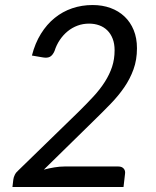

<svg xmlns="http://www.w3.org/2000/svg" viewBox="-20 -744 620 764"><path d="M451 -81.5Q465 -81.5 472.2 -73.2Q479.5 -65 477.5 -52L471.5 0H29.5L33 -29.5Q34 -38.5 39 -48.5Q44 -58.5 53.5 -66.5L291.5 -298Q325 -331 352 -360.2Q379 -389.5 397.5 -418.8Q416 -448 426 -478.2Q436 -508.5 436 -544Q436 -570.5 428.2 -590.2Q420.5 -610 407 -623.2Q393.5 -636.5 375 -643.2Q356.5 -650 334.5 -650Q310 -650 288.5 -642Q267 -634 249.2 -619.5Q231.5 -605 218 -585Q204.5 -565 197 -541Q189.5 -524 179 -518.2Q168.5 -512.5 151 -515.5L107 -523Q119.5 -572 142.8 -609.5Q166 -647 197.5 -672.5Q229 -698 267.2 -711Q305.5 -724 348.5 -724Q387.5 -724 419.8 -712.2Q452 -700.5 475.5 -678.2Q499 -656 512 -624.2Q525 -592.5 525 -552Q525 -506 511.2 -468Q497.5 -430 474.2 -396.2Q451 -362.5 420.2 -330.8Q389.5 -299 355 -265.5L154.5 -69Q175.5 -74.5 196.5 -78Q217.5 -81.5 236.5 -81.5Z"/></svg>

Font: Lato 2
Style: Italic
Weight: 400
Italic angle: -7°
Designer: Lukasz Dziedzic with Adam Twardoch and Botio Nikoltchev
Foundry: tyPoland Lukasz Dziedzic
Version: Version 2.015; 2015-08-06; http://www.latofonts.com/